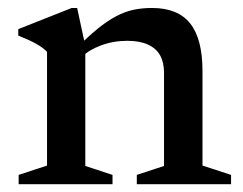

<svg xmlns="http://www.w3.org/2000/svg" viewBox="-20 -474 626 494"><path d="M199.5 -356V-47L269.5 -24V0H28V-24L101 -48V-340.5Q92 -350.5 75 -360.2Q58 -370 27 -382.5V-399L164.5 -453.5H178.5ZM332 -24 402 -47V-287Q402 -313.5 391.8 -331.8Q381.5 -350 360.2 -359.5Q339 -369 307.5 -369Q271.5 -369 240 -357.2Q208.5 -345.5 192 -328.5L174 -347.5Q206 -379.5 231.2 -400Q256.5 -420.5 278.8 -432.2Q301 -444 323.5 -448.8Q346 -453.5 371 -453.5Q437.5 -453.5 469.2 -413.8Q501 -374 501 -291V-48L574.5 -24V0H332Z"/></svg>

Font: Newsreader 16pt 16pt Medium
Style: Regular
Weight: 500
Version: Version 1.003